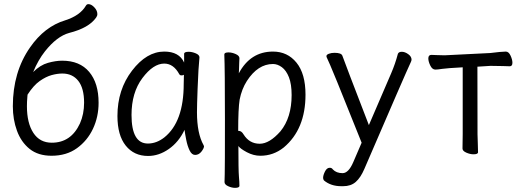

<svg xmlns="http://www.w3.org/2000/svg" viewBox="-20 -735 2540 927"><path d="M229 17Q164 17 123 -16Q82 -49 62 -103.5Q42 -158 42 -222Q42 -387 125 -506Q195 -607 295 -637Q367 -660 395 -708Q399 -715 407 -715Q421 -715 435.5 -699.5Q450 -684 450 -667Q450 -658 444 -650Q409 -600 314 -576Q255 -560 197 -487Q164 -445 140 -387Q174 -421 211.5 -431.5Q249 -442 280 -442Q365 -442 410.5 -388Q456 -334 456 -239Q456 -171 429 -113.5Q402 -56 351.5 -19.5Q301 17 229 17ZM230 -46Q323 -46 366 -139Q386 -184 386 -239Q386 -309 358 -344.5Q330 -380 281 -380Q257 -380 229.5 -372.5Q202 -365 172 -344Q142 -323 113 -278L112 -266Q110 -244 110 -222Q110 -141 141 -93.5Q172 -46 230 -46Z M695 18Q627 18 587 -32Q547 -82 547 -175Q547 -302 617.5 -394Q688 -486 773 -486Q845 -486 869 -433V-475Q869 -485 891 -485Q907 -485 925 -477.5Q943 -470 943 -458Q938 -411 934 -306Q931 -225 931 -193Q931 -91 963 -34L965 -29Q965 -19 952.5 -3Q940 13 922 13Q906 13 895.5 -8.5Q885 -30 879 -60.5Q873 -91 871 -108Q843 -49 795 -15.5Q747 18 695 18ZM694 -42Q736 -42 774 -72Q867 -147 867 -330Q867 -356 868 -374Q865 -371 855 -371Q849 -371 846 -376Q818 -428 773 -428Q720 -428 667.5 -358Q615 -288 615 -180Q615 -42 694 -42Z M1115 172Q1099 172 1081.5 164Q1064 156 1064 144Q1064 132 1065 106Q1066 80 1066 -157Q1066 -403 1063 -472Q1063 -482 1083 -482Q1100 -482 1118 -474Q1136 -466 1136 -454Q1136 -448 1135 -432Q1134 -416 1134 -399L1133 -381Q1189 -486 1298 -486Q1368 -486 1411.5 -432.5Q1455 -379 1455 -278Q1455 -111 1350 -23Q1300 17 1237 17Q1204 17 1172 0Q1140 -17 1131 -30Q1131 87 1133.5 116Q1136 145 1136 162Q1136 172 1115 172ZM1234 -41Q1281 -41 1334 -101Q1388 -167 1388 -276Q1388 -329 1375 -362Q1362 -395 1341 -410.5Q1320 -426 1298 -426Q1225 -426 1172 -344Q1147 -305 1137 -254Q1130 -210 1130 -103Q1131 -103 1133 -103Q1146 -103 1156 -86Q1184 -41 1234 -41Z M1637 164Q1674 164 1697.5 143.5Q1721 123 1739 81Q1938 -381 1963 -434Q1967 -442 1967 -447Q1967 -462 1951 -473.5Q1935 -485 1920 -485Q1905 -485 1901 -475Q1888 -426 1869 -382L1761 -131Q1644 -434 1633 -466Q1628 -480 1595 -480Q1580 -480 1568 -475.5Q1556 -471 1556 -464L1557 -459Q1575 -425 1726 -46L1686 47Q1663 101 1634 101Q1604 101 1587 83Q1582 75 1572 75Q1558 75 1549 93Q1540 111 1540 124Q1540 130 1544 136Q1577 164 1628 164Z M2266 10Q2250 10 2231.5 2Q2213 -6 2213 -18L2214 -88V-410Q2138 -406 2115 -402.5Q2092 -399 2082 -399Q2067 -399 2057.5 -418.5Q2048 -438 2048 -453Q2048 -470 2063 -470Q2070 -470 2089 -469Q2108 -468 2127 -468L2347 -479Q2369 -481 2391 -484L2422 -486Q2436 -486 2445 -466.5Q2454 -447 2454 -432Q2454 -415 2441 -415Q2432 -415 2409.5 -416Q2387 -417 2348 -417L2285 -413Q2285 -109 2285.5 -86.5Q2286 -64 2287 -39Q2288 -14 2288 0Q2288 10 2266 10Z"/></svg>

Font: LXGW WenKai Mono TC
Style: Regular
Weight: 400
Designer: LXGW / Fontworks Inc.
Foundry: LXGW / Fontworks Inc.
Version: Version 1.330